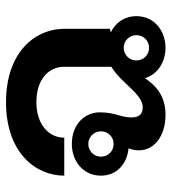

<svg xmlns="http://www.w3.org/2000/svg" viewBox="14 -570 565 632"><g transform="rotate(-90 296.0 -254.5)"><path d="M137.5 -245.8C160.8 -245.8 179.2 -227.5 179.2 -204.2C179.2 -180.8 160.8 -162.5 137.5 -162.5C114.2 -162.5 95.8 -180.8 95.8 -204.2C95.8 -227.5 114.2 -245.8 137.5 -245.8ZM454.2 -129.2C477.5 -129.2 495.8 -110.8 495.8 -87.5C495.8 -64.2 477.5 -45.8 454.2 -45.8C430.8 -45.8 412.5 -64.2 412.5 -87.5C412.5 -110.8 430.8 -129.2 454.2 -129.2ZM137.5 -300C80.8 -300 33.3 -262.5 33.3 -204.2C33.3 -150.8 73.3 -118.3 123.3 -113.3C119.2 -104.2 116.7 -92.5 116.7 -79.2C116.7 -25.8 167.5 8.3 233.3 8.3C299.2 8.3 330.8 -25.8 354.2 -59.2C366.7 -17.5 407.5 8.3 454.2 8.3C510.8 8.3 558.3 -29.2 558.3 -87.5C558.3 -126.7 536.7 -156.7 505 -171.7L516.7 -175V-325C516.7 -420.8 440 -516.7 275 -516.7C110 -516.7 33.3 -420 33.3 -325H158.3C158.3 -375 200.8 -416.7 275 -416.7C349.2 -416.7 391.7 -377.5 391.7 -325V-170C337.5 -137.5 302.5 -66.7 258.3 -66.7C236.7 -66.7 225 -77.5 225 -104.2C225 -140.8 241.7 -155.8 241.7 -208.3C241.7 -256.7 203.3 -300 137.5 -300Z"/></g></svg>

Font: BoonHome
Style: Bold
Weight: 700
Designer: Sungsit Sawaiwan
Foundry: Sungsit Sawaiwan
Version: Version 0.2